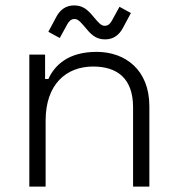

<svg xmlns="http://www.w3.org/2000/svg" viewBox="-20 -687 652 707"><path d="M88 0H148V-243C148 -376 223 -442 323 -442C412 -442 470 -398 470 -292V0H530V-296C530 -430 441 -496 336 -496C232 -496 182 -448 158 -396H146V-486H88ZM158 -570 200 -547 228 -598C235 -610 242 -617 255 -617C269 -617 280 -602 298 -581C322 -552 340 -542 368 -542C398 -542 419 -559 432 -583L462 -639L420 -662L392 -611C385 -599 378 -592 365 -592C351 -592 340 -607 322 -628C298 -657 280 -667 252 -667C222 -667 201 -650 188 -626Z"/></svg>

Font: Meta Space Light
Style: Regular
Weight: 300
Designer: Meta Pool / Florian Karsten
Foundry: Meta Pool / Florian Karsten
Version: Version 2.000;Glyphs 3.1.1 (3137)